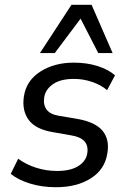

<svg xmlns="http://www.w3.org/2000/svg" viewBox="-20 -774 537 803"><path d="M214 9Q155 9 105 -6.5Q55 -22 25 -47L56 -110Q89 -86 131 -72.5Q173 -59 219 -59Q275 -59 307.5 -79.5Q340 -100 345 -133Q355 -196 277 -208L203 -221Q129 -233 100 -272.5Q71 -312 80 -371Q90 -437 148.5 -474.5Q207 -512 289 -512Q344 -512 389 -497.5Q434 -483 461 -459L428 -397Q402 -419 365 -431.5Q328 -444 289 -444Q233 -444 201.5 -422Q170 -400 165 -367Q160 -337 174.5 -316.5Q189 -296 225 -290L302 -277Q378 -264 408.5 -227.5Q439 -191 429 -133Q419 -66 360.5 -28.5Q302 9 214 9ZM147 -552 279 -754H363L451 -552H391L317 -696L209 -552Z"/></svg>

Font: Mulish Medium
Style: Italic
Weight: 500
Italic angle: -9°
Designer: Vernon Adams
Foundry: Vernon Adams
Version: Version 3.603; ttfautohint (v1.8.3)